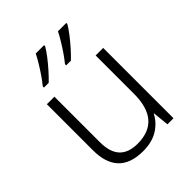

<svg xmlns="http://www.w3.org/2000/svg" viewBox="-215 -891 1027 1027"><g transform="rotate(-45 298.0 -378.0)"><path d="M507 -532V0H461L452 -91H449Q427 -47 381.5 -18.5Q336 10 268 10Q81 10 81 -184V-532H138V-189Q138 -112 172.5 -75.5Q207 -39 275 -39Q450 -39 450 -242V-532ZM462 -758Q450 -737 428.5 -709Q407 -681 382.5 -653.5Q358 -626 337 -606H301V-615Q317 -634 335.5 -661Q354 -688 371 -716Q388 -744 399 -766H462ZM294 -758Q282 -737 260.5 -709Q239 -681 214.5 -653.5Q190 -626 169 -606H133V-615Q149 -634 167.5 -661Q186 -688 203 -716Q220 -744 231 -766H294Z"/></g></svg>

Font: Noto Sans Lao UI Light
Style: Regular
Weight: 300
Designer: Monotype Design Team
Foundry: Monotype Imaging Inc.
Version: Version 2.000; ttfautohint (v1.8.4.7-5d5b)